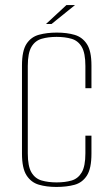

<svg xmlns="http://www.w3.org/2000/svg" viewBox="-20 -728 441 760"><path d="M203 12Q164 12 133.5 3Q103 -6 85 -34Q67 -62 67 -120V-469Q67 -527 85 -554.5Q103 -582 134.5 -590.5Q166 -599 205 -599Q245 -599 275.5 -590Q306 -581 324 -553.5Q342 -526 342 -469V-379H318V-467Q318 -518 303.5 -542.5Q289 -567 263 -574.5Q237 -582 204 -582Q171 -582 145 -574.5Q119 -567 104.5 -542.5Q90 -518 90 -467V-121Q90 -70 104.5 -45.5Q119 -21 145 -13.5Q171 -6 204 -6Q238 -6 263.5 -13.5Q289 -21 303.5 -45.5Q318 -70 318 -121V-191H342V-120Q342 -61 324 -33Q306 -5 275 3.5Q244 12 203 12ZM162 -633 243 -708H277L184 -633Z"/></svg>

Font: Alumni Sans Thin
Style: Regular
Weight: 100
Designer: Robert E. Leuschke
Foundry: Robert E. Leuschke
Version: Version 1.018